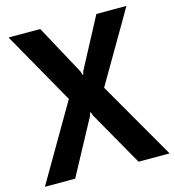

<svg xmlns="http://www.w3.org/2000/svg" viewBox="-117 -832 841 925"><g transform="rotate(-15 304.0 -370.0)"><path d="M214 -379 10 -740H168L303 -491L308 -474H311L316 -491L448 -740H598L392 -387L615 0H460L305 -273L300 -289H296L291 -273L144 0H-7Z"/></g></svg>

Font: Encode Sans Compressed
Style: Bold
Weight: 700
Designer: Pablo Impallari, Andres Torresi
Foundry: Pablo Impallari, Andres Torresi
Version: Version 1.000; ttfautohint (v1.00) -l 8 -r 50 -G 200 -x 14 -